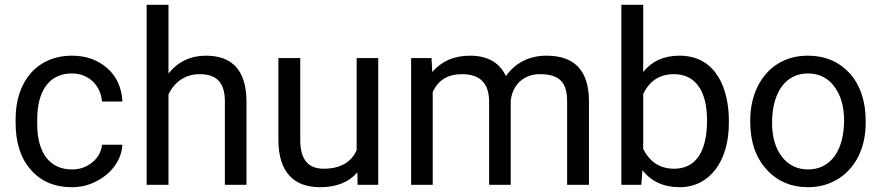

<svg xmlns="http://www.w3.org/2000/svg" viewBox="-20 -770 3672 800"><path d="M280 -64C187 -64 135 -133 135 -254V-271C135 -396 188 -464 280 -464C348 -464 400 -415 405 -347H490C487 -404 467 -450 428 -485C389 -520 339 -538 280 -538C135 -538 45 -431 45 -274V-259C45 -176 66 -110 109 -62C151 -14 208 10 280 10C316 10 350 2 382 -15C446 -47 487 -106 490 -167H405C402 -138 389 -113 365 -94C341 -74 313 -64 280 -64Z M591 -750V0H682V-376C706 -428 752 -461 811 -461C883 -461 916 -426 917 -350V0H1007V-349C1006 -475 949 -538 838 -538C774 -538 722 -513 682 -464V-750Z M1140 -185C1141 -56 1201 10 1314 10C1382 10 1434 -11 1469 -52L1470 0H1556V-528H1466V-144C1443 -93 1397 -67 1328 -67C1263 -67 1231 -107 1231 -187V-528H1140Z M1783 0V-386C1805 -436 1846 -461 1905 -461C1980 -461 2018 -423 2018 -346V0H2108V-351C2116 -418 2163 -461 2230 -461C2313 -461 2343 -424 2343 -349V0H2434V-354C2432 -477 2373 -538 2257 -538C2180 -538 2124 -504 2088 -453C2061 -510 2011 -538 1938 -538C1872 -538 1820 -515 1781 -470L1778 -528H1693V0Z M2652 0 2657 -61C2693 -14 2745 10 2812 10C2936 10 3017 -97 3017 -258V-266C3017 -399 2965 -538 2811 -538C2746 -538 2696 -515 2660 -470V-750H2569V0ZM2660 -378C2686 -433 2729 -461 2788 -461C2877 -461 2926 -392 2926 -269C2926 -133 2876 -67 2789 -67C2730 -67 2687 -95 2660 -150Z M3106 -263C3106 -181 3128 -115 3173 -65C3218 -15 3276 10 3347 10C3394 10 3436 -2 3473 -25C3546 -71 3587 -155 3587 -258V-265C3587 -348 3565 -414 3521 -464C3476 -513 3418 -538 3346 -538C3299 -538 3258 -527 3222 -505C3149 -460 3106 -373 3106 -269ZM3197 -258C3197 -390 3257 -464 3346 -464C3392 -464 3429 -446 3456 -410C3483 -374 3497 -327 3497 -269C3497 -140 3439 -64 3347 -64C3302 -64 3265 -82 3238 -117C3211 -152 3197 -199 3197 -258Z"/></svg>

Font: Noto Sans KR Regular
Style: Regular
Weight: 400
Designer: Ryoko NISHIZUKA  (kana & ideographs); Paul D. Hunt (Latin, Greek & Cyrillic); Wenlong ZHANG  (bopomofo); Sandoll Communi
Foundry: Adobe Systems Incorporated
Version: Version 1.004;PS 1.004;hotconv 1.0.82;makeotf.lib2.5.63406